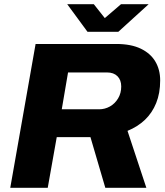

<svg xmlns="http://www.w3.org/2000/svg" viewBox="-20 -897 790 917"><path d="M29 0 150 -687H535Q606 -687 652.5 -664.5Q699 -642 722 -603Q745 -564 745 -513Q745 -452 726 -405Q707 -358 672.5 -325Q638 -292 589 -272L679 0H483L412 -242H251L208 0ZM275 -375H453Q481 -375 505 -388.5Q529 -402 544 -427Q559 -452 559 -484Q559 -515 541 -533Q523 -551 491 -551H305ZM690 -877 545 -745H398L301 -877H428L504 -781H446L558 -877Z"/></svg>

Font: Archivo SemiBold ExtraBold
Style: Italic
Weight: 800
Italic angle: -10°
Version: Version 2.001